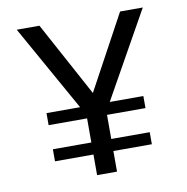

<svg xmlns="http://www.w3.org/2000/svg" viewBox="-76 -742 795 816"><g transform="rotate(-10 321.0 -334.0)"><path d="M278 0V-89H112V-141H278V-245H112V-297H257L49 -668H147L321 -347L495 -668H593L385 -297H530V-245H364V-141H530V-89H364V0Z"/></g></svg>

Font: Gantari
Style: Regular
Weight: 400
Designer: Anugrah Pasau
Foundry: Lafontype
Version: Version 1.000; ttfautohint (v1.8.3)